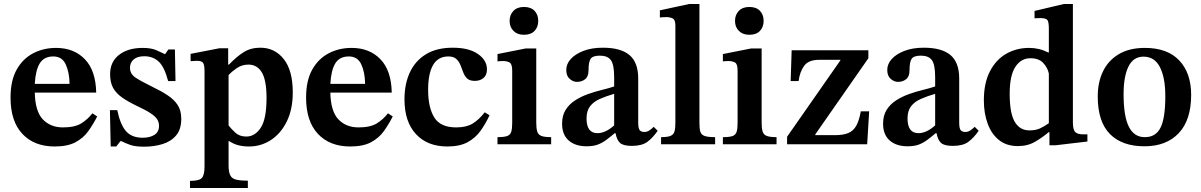

<svg xmlns="http://www.w3.org/2000/svg" viewBox="-20 -726 6045 966"><path d="M255 11Q152 11 92.5 -52.5Q33 -116 33 -235Q33 -321 64 -376Q95 -431 147 -458Q199 -485 262 -485Q352 -485 407 -428Q462 -371 464 -260H155Q157 -166 195.5 -125.5Q234 -85 297 -85Q356 -85 388.5 -105Q421 -125 445 -156L469 -140Q449 -101 424.5 -66.5Q400 -32 360 -10.5Q320 11 255 11ZM155 -304H330Q329 -363 310.5 -402.5Q292 -442 248 -442Q202 -442 180.5 -408Q159 -374 155 -304Z M537 11 533 -172H570Q585 -99 614 -66Q643 -33 698 -33Q734 -33 757 -47.5Q780 -62 780 -93Q780 -111 771 -125.5Q762 -140 738 -156Q714 -172 667 -194Q623 -215 593.5 -236Q564 -257 549 -284Q534 -311 534 -353Q534 -415 579 -450Q624 -485 698 -485Q740 -485 766.5 -473.5Q793 -462 809 -454H811L827 -477H860L863 -318H826Q807 -390 778 -416.5Q749 -443 706 -443Q671 -443 652.5 -427Q634 -411 634 -385Q634 -354 662 -335.5Q690 -317 747 -289Q791 -268 823.5 -246.5Q856 -225 874 -197.5Q892 -170 892 -128Q892 -75 866 -44.5Q840 -14 797.5 -1Q755 12 705 12Q660 12 635 3Q610 -6 590 -16H586L565 11Z M1227 220H936V184Q983 184 996 169Q1009 154 1009 112V-368Q1009 -397 1002.5 -408.5Q996 -420 971 -420Q961 -420 950 -419Q939 -418 939 -418V-455L1083 -483H1128V-401H1132Q1170 -441 1206 -463.5Q1242 -486 1290 -486Q1362 -486 1407.5 -429Q1453 -372 1453 -261Q1453 -176 1423 -115Q1393 -54 1343 -21.5Q1293 11 1233 11Q1204 11 1180 5Q1156 -1 1133 -16H1130V105Q1130 138 1138 155Q1146 172 1167 177.5Q1188 183 1227 183ZM1219 -39Q1263 -39 1292 -83.5Q1321 -128 1321 -233Q1321 -322 1297.5 -361.5Q1274 -401 1230 -401Q1197 -401 1171 -383Q1145 -365 1130 -348V-95Q1142 -79 1163.5 -59Q1185 -39 1219 -39Z M1742 11Q1639 11 1579.5 -52.5Q1520 -116 1520 -235Q1520 -321 1551 -376Q1582 -431 1634 -458Q1686 -485 1749 -485Q1839 -485 1894 -428Q1949 -371 1951 -260H1642Q1644 -166 1682.5 -125.5Q1721 -85 1784 -85Q1843 -85 1875.5 -105Q1908 -125 1932 -156L1956 -140Q1936 -101 1911.5 -66.5Q1887 -32 1847 -10.5Q1807 11 1742 11ZM1642 -304H1817Q1816 -363 1797.5 -402.5Q1779 -442 1735 -442Q1689 -442 1667.5 -408Q1646 -374 1642 -304Z M2419 -161 2443 -146Q2423 -103 2397.5 -67.5Q2372 -32 2332.5 -10.5Q2293 11 2231 11Q2130 11 2072.5 -51.5Q2015 -114 2015 -226Q2015 -303 2042 -361.5Q2069 -420 2123 -453Q2177 -486 2258 -486Q2339 -486 2384.5 -454.5Q2430 -423 2430 -377Q2430 -348 2412.5 -333.5Q2395 -319 2369 -319Q2343 -319 2330 -331.5Q2317 -344 2310.5 -362.5Q2304 -381 2296.5 -399Q2289 -417 2275.5 -429.5Q2262 -442 2236 -442Q2184 -442 2159 -399Q2134 -356 2134 -274Q2134 -185 2165 -135Q2196 -85 2275 -85Q2326 -85 2357.5 -104Q2389 -123 2419 -161Z M2753 0H2483V-36Q2516 -36 2531.5 -41.5Q2547 -47 2552 -62.5Q2557 -78 2557 -107V-371Q2557 -404 2544 -411.5Q2531 -419 2509 -419Q2498 -419 2490.5 -418Q2483 -417 2483 -417V-454L2624 -482H2678V-109Q2678 -80 2683 -64Q2688 -48 2704 -42Q2720 -36 2753 -36ZM2616 -551Q2583 -551 2563.5 -570.5Q2544 -590 2544 -621Q2544 -651 2563 -671Q2582 -691 2616 -691Q2651 -691 2669.5 -671.5Q2688 -652 2688 -621Q2688 -590 2669.5 -570.5Q2651 -551 2616 -551Z M2931 10Q2875 10 2841.5 -19Q2808 -48 2808 -104Q2808 -145 2826 -173.5Q2844 -202 2873.5 -221Q2903 -240 2938 -252.5Q2973 -265 3008 -273.5Q3043 -282 3070 -291V-337Q3070 -401 3053.5 -423.5Q3037 -446 2998 -446Q2963 -446 2952 -430.5Q2941 -415 2941 -372Q2941 -341 2924 -327.5Q2907 -314 2883 -314Q2864 -314 2846.5 -329Q2829 -344 2829 -374Q2829 -404 2851.5 -429Q2874 -454 2915.5 -470Q2957 -486 3013 -486Q3103 -486 3147 -449Q3191 -412 3191 -331V-110Q3191 -80 3198.5 -71Q3206 -62 3222 -62Q3235 -62 3246.5 -69.5Q3258 -77 3269 -88L3289 -68Q3264 -32 3236.5 -12Q3209 8 3159 8Q3116 8 3099.5 -7Q3083 -22 3077 -56H3073Q3049 -36 3029.5 -21.5Q3010 -7 2987.5 1.5Q2965 10 2931 10ZM3070 -95V-254Q3029 -242 2997.5 -228Q2966 -214 2948.5 -191Q2931 -168 2931 -130Q2931 -56 2986 -56Q3026 -56 3070 -95Z M3578 0H3306V-36Q3339 -36 3354 -42.5Q3369 -49 3373.5 -64.5Q3378 -80 3378 -108V-598Q3378 -627 3364 -633.5Q3350 -640 3332 -640Q3319 -640 3309.5 -639Q3300 -638 3300 -638V-674L3448 -706H3499V-108Q3499 -79 3503.5 -63.5Q3508 -48 3525 -42Q3542 -36 3578 -36Z M3887 0H3617V-36Q3650 -36 3665.5 -41.5Q3681 -47 3686 -62.5Q3691 -78 3691 -107V-371Q3691 -404 3678 -411.5Q3665 -419 3643 -419Q3632 -419 3624.5 -418Q3617 -417 3617 -417V-454L3758 -482H3812V-109Q3812 -80 3817 -64Q3822 -48 3838 -42Q3854 -36 3887 -36ZM3750 -551Q3717 -551 3697.5 -570.5Q3678 -590 3678 -621Q3678 -651 3697 -671Q3716 -691 3750 -691Q3785 -691 3803.5 -671.5Q3822 -652 3822 -621Q3822 -590 3803.5 -570.5Q3785 -551 3750 -551Z M4343 0H3940V-38L4208 -422V-425H4101Q4048 -425 4026 -395Q4004 -365 3998 -318H3958L3963 -473H4349V-433L4082 -50V-46H4181Q4221 -46 4246.5 -56Q4272 -66 4287 -91.5Q4302 -117 4311 -166H4353Z M4546 10Q4490 10 4456.5 -19Q4423 -48 4423 -104Q4423 -145 4441 -173.5Q4459 -202 4488.5 -221Q4518 -240 4553 -252.5Q4588 -265 4623 -273.5Q4658 -282 4685 -291V-337Q4685 -401 4668.5 -423.5Q4652 -446 4613 -446Q4578 -446 4567 -430.5Q4556 -415 4556 -372Q4556 -341 4539 -327.5Q4522 -314 4498 -314Q4479 -314 4461.5 -329Q4444 -344 4444 -374Q4444 -404 4466.5 -429Q4489 -454 4530.5 -470Q4572 -486 4628 -486Q4718 -486 4762 -449Q4806 -412 4806 -331V-110Q4806 -80 4813.5 -71Q4821 -62 4837 -62Q4850 -62 4861.5 -69.5Q4873 -77 4884 -88L4904 -68Q4879 -32 4851.5 -12Q4824 8 4774 8Q4731 8 4714.5 -7Q4698 -22 4692 -56H4688Q4664 -36 4644.5 -21.5Q4625 -7 4602.5 1.5Q4580 10 4546 10ZM4685 -95V-254Q4644 -242 4612.5 -228Q4581 -214 4563.5 -191Q4546 -168 4546 -130Q4546 -56 4601 -56Q4641 -56 4685 -95Z M5101 9Q5044 9 5006 -21.5Q4968 -52 4949 -104.5Q4930 -157 4930 -221Q4930 -309 4961 -368Q4992 -427 5043.5 -456Q5095 -485 5158 -485Q5182 -485 5206 -479.5Q5230 -474 5254 -462H5257V-583Q5257 -616 5249.5 -625.5Q5242 -635 5213 -635Q5206 -635 5195.5 -634.5Q5185 -634 5185 -634V-671L5333 -706H5378V-111Q5378 -73 5390 -61.5Q5402 -50 5430 -50H5451V-14L5290 5H5260V-61H5256Q5227 -36 5189 -13.5Q5151 9 5101 9ZM5159 -70Q5191 -70 5211.5 -79.5Q5232 -89 5257 -106V-356Q5251 -385 5229 -409Q5207 -433 5164 -433Q5117 -433 5088.5 -389.5Q5060 -346 5060 -254Q5060 -156 5085.5 -113Q5111 -70 5159 -70Z M5738 10Q5625 10 5564 -52Q5503 -114 5503 -241Q5503 -312 5529.5 -367Q5556 -422 5609 -453.5Q5662 -485 5740 -485Q5854 -485 5913.5 -421.5Q5973 -358 5973 -249Q5973 -122 5910.5 -56Q5848 10 5738 10ZM5741 -36Q5795 -36 5819 -84Q5843 -132 5843 -242Q5843 -335 5816 -388Q5789 -441 5733 -441Q5682 -441 5657.5 -391Q5633 -341 5633 -252Q5633 -140 5660 -87.5Q5687 -35 5741 -36Z"/></svg>

Font: STIX Two Text SemiBold
Style: Regular
Weight: 600
Designer: Ross Mills, John Hudson & Paul Hanslow, Tiro Typeworks Ltd; with prior portions MicroPress Inc., and Coen Hoffman.
Foundry: Tiro Typeworks Ltd
Version: Version 2.13 b171